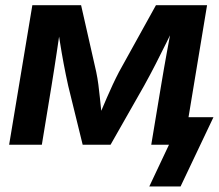

<svg xmlns="http://www.w3.org/2000/svg" viewBox="-20 -542 819 719"><path d="M14.2 0 101.1 -522.5H283.7L340.3 -272.9Q345.2 -249.5 348.4 -225.1Q351.6 -200.7 354 -176.5Q356.4 -152.3 358.9 -129.6Q361.3 -106.9 363.8 -86.9H341.3Q350.6 -106.9 360.4 -129.9Q370.1 -152.8 380.6 -177Q391.1 -201.2 402.3 -225.3Q413.6 -249.5 425.8 -272.9L564 -522.5H755.4L668.9 0H546.4L583 -220.2Q588.4 -252.9 593.8 -283.9Q599.1 -314.9 604.7 -345Q610.4 -375 615.7 -404.5Q621.1 -434.1 626.5 -463.9H643.1Q623.5 -423.8 603.8 -383.5Q584 -343.3 563.2 -302.7Q542.5 -262.2 519.5 -220.7L394 0H289.6L235.4 -220.7Q226.1 -262.7 218.5 -303.2Q210.9 -343.8 204.6 -383.8Q198.2 -423.8 191.9 -463.9H210Q205.6 -434.1 201.2 -404.5Q196.8 -375 192.4 -345Q188 -314.9 183.1 -284.2Q178.2 -253.4 172.9 -220.2L136.7 0ZM539.1 156.2 612.8 0H575.7L592.8 -103H779.3L656.2 156.2Z"/></svg>

Font: Inter 28pt SemiBold
Style: Italic
Weight: 600
Italic angle: -9.3988°
Designer: Rasmus Andersson
Foundry: rsms
Version: Version 4.001;git-66647c0bb